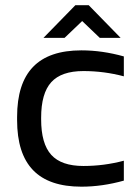

<svg xmlns="http://www.w3.org/2000/svg" viewBox="-20 -700 525 729"><path d="M44.9 -255.9Q44.9 -383.3 105.5 -446Q166 -508.8 289.1 -508.8Q368.2 -508.8 450.2 -485.8V-410.2Q375 -430.2 296.9 -430.2Q212.9 -430.2 174.6 -387.9Q136.2 -345.7 136.2 -252.9V-247.1Q136.2 -154.3 174.6 -112.1Q212.9 -69.8 296.9 -69.8Q375 -69.8 450.2 -89.8V-14.2Q368.2 8.8 289.1 8.8Q166 8.8 105.5 -54Q44.9 -116.7 44.9 -244.1ZM145 -556.2 266.1 -680.2H316.9L438 -556.2H358.9L292 -620.1L225.1 -556.2Z"/></svg>

Font: LT Wave Text
Style: Regular
Weight: 400
Designer: Daniel Lyons
Version: Version 2.5 (Glyphs App)